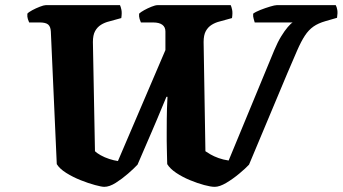

<svg xmlns="http://www.w3.org/2000/svg" viewBox="-20 -724 1328 744"><path d="M384 0Q374 0 348 -7Q322 -14 292 -26Q262 -38 236.5 -54Q211 -70 200 -88L177 -602Q176 -621 166.5 -629Q157 -637 134 -637H93Q91 -641 88 -650Q85 -659 86 -671Q91 -677 105 -684.5Q119 -692 134.5 -698Q150 -704 157 -704H445Q448 -698 450.5 -686Q453 -674 450 -654L403 -641Q386 -637 371.5 -628Q357 -619 348.5 -603.5Q340 -588 340 -561L348 -138Q355 -131 370 -122.5Q385 -114 403.5 -108Q422 -102 437 -100L621 -530V-602Q621 -619 609 -628Q597 -637 573 -637H526Q524 -641 521 -650.5Q518 -660 519 -671Q525 -677 538.5 -684.5Q552 -692 567 -698Q582 -704 590 -704H874Q877 -698 879.5 -686Q882 -674 879 -654L832 -641Q815 -637 800.5 -628Q786 -619 777.5 -603.5Q769 -588 769 -561L776 -138Q783 -133 796 -125.5Q809 -118 827 -111.5Q845 -105 866 -102L1043 -530Q1056 -561 1069.5 -583Q1083 -605 1095 -619Q1107 -633 1114 -637H967Q966 -642 963 -651Q960 -660 961 -671Q970 -678 989 -685.5Q1008 -693 1026.5 -698.5Q1045 -704 1052 -704H1281Q1285 -697 1287 -685.5Q1289 -674 1286 -655L1241 -642Q1213 -634 1194.5 -621Q1176 -608 1161.5 -586Q1147 -564 1131.5 -528.5Q1116 -493 1093 -439L945 -86Q932 -72 907.5 -51.5Q883 -31 857 -15.5Q831 0 812 0Q797 0 771 -7Q745 -14 716 -26Q687 -38 663 -54Q639 -70 628 -88Q628 -96 627.5 -105.5Q627 -115 627 -126Q627 -137 626.5 -149.5Q626 -162 626 -177.5Q626 -193 626 -211Q626 -267 627 -302.5Q628 -338 629 -349H625Q616 -328 607 -306Q598 -284 588.5 -261.5Q579 -239 569.5 -217Q560 -195 550.5 -173Q541 -151 531.5 -129Q522 -107 513 -86Q499 -71 476 -51Q453 -31 428.5 -15.5Q404 0 384 0Z"/></svg>

Font: Texturina Medium 12pt Black
Style: Italic
Weight: 900
Italic angle: -11°
Version: Version 1.002